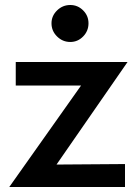

<svg xmlns="http://www.w3.org/2000/svg" viewBox="-20 -748 551 768"><path d="M17.1 0 304.2 -405.8H43V-500H490.2L206.1 -89.8L480 -91.8V0ZM186 -654.8Q186 -684.6 208.3 -706.3Q230.5 -728 261.2 -728Q291 -728 312.5 -706.5Q334 -685.1 334 -654.8Q334 -624 312.5 -602.1Q291 -580.1 261.2 -580.1Q230.5 -580.1 208.3 -602.1Q186 -624 186 -654.8Z"/></svg>

Font: Human Sans Medium
Style: Regular
Weight: 500
Designer: Tim Radville
Foundry: Continuum
Version: Version 1.000;FEAKit 1.0